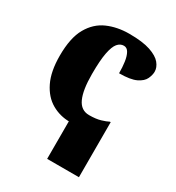

<svg xmlns="http://www.w3.org/2000/svg" viewBox="-188 -664 929 1015"><g transform="rotate(30 276.5 -156.0)"><path d="M256 239V10H262Q202 10 151.5 -19Q101 -48 71 -109.5Q41 -171 41 -267Q41 -376 76 -437.5Q111 -499 170 -525Q229 -551 302 -551Q384 -551 431 -535Q478 -519 498 -494.5Q518 -470 518 -444Q518 -424 507 -400Q496 -376 462 -359.5Q428 -343 359 -343Q359 -380 354.5 -411.5Q350 -443 339 -462.5Q328 -482 309 -482Q287 -482 271 -463Q255 -444 246 -397.5Q237 -351 237 -268Q237 -171 259.5 -121.5Q282 -72 332 -72Q374 -72 402 -80.5Q430 -89 445 -97H450V239Z"/></g></svg>

Font: Noto Serif Black
Style: Regular
Weight: 900
Designer: Monotype Design Team
Foundry: Monotype Imaging Inc.
Version: Version 2.014; ttfautohint (v1.8.4.7-5d5b)